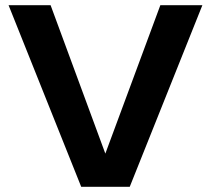

<svg xmlns="http://www.w3.org/2000/svg" viewBox="-20 -720 813 740"><path d="M598 -700 386 -128 175 -700H13L293 0H480L760 -700Z"/></svg>

Font: Goli SemiBold
Style: Regular
Weight: 600
Designer: jaikishan Patel
Foundry: MagicType
Version: Version 1.000;Glyphs 3.2 (3242)